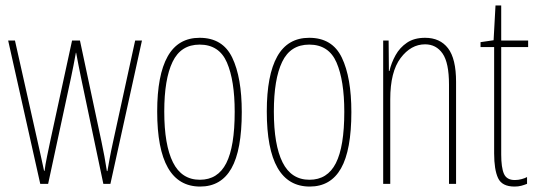

<svg xmlns="http://www.w3.org/2000/svg" viewBox="-20 -676 1975 706"><path d="M278 -390Q273 -414 268.5 -437Q264 -460 260 -482H259Q255 -460 250.5 -436.5Q246 -413 241 -390L157 0H128L10 -527H35L118 -157Q125 -128 130.5 -101Q136 -74 142 -48H144Q146 -67 153 -101Q160 -135 166 -163L245 -527H274L353 -156Q365 -100 373 -47H375Q380 -76 383 -92Q386 -108 388.5 -120.5Q391 -133 395 -151L477 -527H502L386 0H360Z M869 -264Q869 -124 831 -57Q793 10 716 10Q558 10 558 -266Q558 -400 596.5 -468.5Q635 -537 714 -537Q799 -537 834 -464Q869 -391 869 -264ZM584 -266Q584 -143 616 -79Q648 -15 715 -15Q781 -15 812 -76Q843 -137 843 -265Q843 -380 814.5 -446Q786 -512 714 -512Q645 -512 614.5 -448.5Q584 -385 584 -266Z M1272 -264Q1272 -124 1234 -57Q1196 10 1119 10Q961 10 961 -266Q961 -400 999.5 -468.5Q1038 -537 1117 -537Q1202 -537 1237 -464Q1272 -391 1272 -264ZM987 -266Q987 -143 1019 -79Q1051 -15 1118 -15Q1184 -15 1215 -76Q1246 -137 1246 -265Q1246 -380 1217.5 -446Q1189 -512 1117 -512Q1048 -512 1017.5 -448.5Q987 -385 987 -266Z M1543 -537Q1598 -537 1627.5 -498.5Q1657 -460 1657 -375V0H1631V-365Q1631 -445 1607.5 -479Q1584 -513 1543 -513Q1491 -513 1453 -462.5Q1415 -412 1415 -311V0H1389V-527H1409L1410 -415H1412Q1419 -445 1434.5 -473Q1450 -501 1476.5 -519Q1503 -537 1543 -537Z M1873 -14Q1886 -14 1898.5 -17.5Q1911 -21 1918 -25V0Q1908 4 1897 7Q1886 10 1872 10Q1826 10 1811.5 -21Q1797 -52 1797 -112V-503H1747V-521L1795 -528L1802 -656H1823V-527H1922V-503H1823V-108Q1823 -60 1833 -37Q1843 -14 1873 -14Z"/></svg>

Font: Noto Sans Thai ExtCond Thin
Style: Regular
Weight: 100
Width: 2
Designer: Monotype Design Team
Foundry: Monotype Imaging Inc.
Version: Version 2.002; ttfautohint (v1.8.4.7-5d5b)